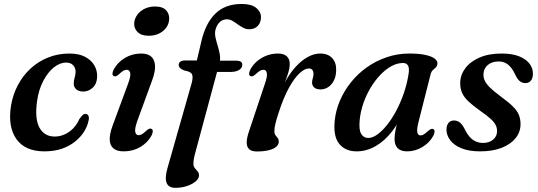

<svg xmlns="http://www.w3.org/2000/svg" viewBox="-20 -734 2650 945"><path d="M305 -426Q274.5 -426 244.8 -402Q215 -378 192.8 -335.5Q170.5 -293 162.5 -237Q150 -149 174.5 -105.2Q199 -61.5 250 -62Q274 -62 297 -72Q320 -82 339.2 -101.2Q358.5 -120.5 370.5 -148Q380 -161 386.5 -167.2Q393 -173.5 401.5 -173.5Q410.5 -173 415.2 -164.2Q420 -155.5 415.5 -139Q410.5 -113 394 -86.5Q377.5 -60 350.2 -37.8Q323 -15.5 285 -2.2Q247 11 198.5 11Q103.5 11 60.5 -49.8Q17.5 -110.5 34.5 -215.5Q43.5 -269 68 -315.2Q92.5 -361.5 130.2 -396.5Q168 -431.5 216.8 -451Q265.5 -470.5 322 -470.5Q368.5 -470.5 399 -454.2Q429.5 -438 444.5 -412Q459.5 -386 458 -355.5Q457 -321 436.2 -302.2Q415.5 -283.5 390.5 -283.5Q367 -283.5 354.8 -294.8Q342.5 -306 343 -323.5Q343 -337.5 347.2 -351.2Q351.5 -365 352 -380.5Q352 -400.5 339.8 -413.2Q327.5 -426 305 -426Z M655.5 -138Q642 -99.5 645.8 -84Q649.5 -68.5 662 -68.5Q670 -68.5 678.8 -73.5Q687.5 -78.5 700 -90.5Q709 -98.5 714.8 -100.5Q720.5 -102.5 726 -99.5Q732 -96.5 732 -88Q732 -79.5 725.5 -66.5Q706.5 -31.5 670.2 -10.2Q634 11 589 11Q555 11 537.8 -4Q520.5 -19 520 -47.2Q519.5 -75.5 534 -115L610 -321Q624.5 -359.5 620.8 -375Q617 -390.5 604 -390.5Q596 -390.5 587.2 -385.8Q578.5 -381 565.5 -368.5Q557 -361 551.2 -359Q545.5 -357 540 -359.5Q533.5 -362.5 533.5 -371.2Q533.5 -380 540 -392.5Q559 -427.5 595 -449Q631 -470.5 675 -470.5Q706.5 -470.5 723.8 -455.8Q741 -441 743 -412Q745 -383 729.5 -340.5ZM711.5 -558Q675.5 -558 657 -576.5Q638.5 -595 640.5 -621.5Q642.5 -643 655.8 -661.2Q669 -679.5 691.5 -690.8Q714 -702 743.5 -702Q781 -702 798 -683Q815 -664 812.5 -637.5Q811 -615 797.5 -597Q784 -579 762 -568.5Q740 -558 711.5 -558Z M1000 -380 1020 -435.5H1141Q1156 -435.5 1164.2 -431Q1172.5 -426.5 1172.5 -414.5Q1172.5 -405 1165.5 -397Q1158.5 -389 1146 -384.5Q1133.5 -380 1117 -380ZM859.5 -414Q859.5 -424 867.2 -430.2Q875 -436.5 890.5 -436.5H949L971 -530Q991.5 -619.5 1040 -667Q1088.5 -714.5 1169.5 -714.5Q1217.5 -714.5 1241 -695.2Q1264.5 -676 1264.5 -650Q1264.5 -623 1248.8 -606.5Q1233 -590 1207 -590Q1191 -590 1176.8 -597.5Q1162.5 -605 1149.5 -614.5Q1136.5 -624 1123.8 -631.5Q1111 -639 1097 -639Q1075 -639 1060.2 -624Q1045.5 -609 1040 -585Q1036.5 -568.5 1040.8 -548.8Q1045 -529 1051.8 -507.8Q1058.5 -486.5 1062 -465Q1065.5 -443.5 1060 -423.5L939.5 24Q935.5 38.5 933.8 50.2Q932 62 932 71.5Q932 85 939 93.5Q946 102 952.8 109.8Q959.5 117.5 959.5 129Q959.5 145 942.8 159Q926 173 899.5 181.8Q873 190.5 843.5 190.5Q810 190.5 800.2 166.5Q790.5 142.5 804 94.5L923.5 -325.5Q931.5 -355.5 924.8 -368.8Q918 -382 887 -387Q870.5 -394 865 -400.5Q859.5 -407 859.5 -414Z M1212.5 -359.5Q1206 -362.5 1206 -371.2Q1206 -380 1212.5 -392.5Q1225.5 -416 1246.2 -433.5Q1267 -451 1293.2 -460.8Q1319.5 -470.5 1348.5 -470.5Q1376.5 -470.5 1391.2 -457.2Q1406 -444 1406 -419Q1406 -398.5 1397.5 -371.8Q1389 -345 1377.8 -316Q1366.5 -287 1357.2 -260.2Q1348 -233.5 1346.5 -213L1338 -214.5Q1355 -275.5 1379.5 -323Q1404 -370.5 1433.5 -403.2Q1463 -436 1494.2 -453.2Q1525.5 -470.5 1555.5 -470.5Q1595 -470.5 1615.5 -447.5Q1636 -424.5 1634.5 -387.5Q1634 -358 1623 -337Q1612 -316 1595 -305Q1578 -294 1558 -294Q1536 -294 1526 -304Q1516 -314 1516 -327Q1516 -338.5 1519.5 -349Q1523 -359.5 1523 -370.5Q1523 -382.5 1517.5 -389.8Q1512 -397 1500 -397Q1479.5 -397 1454 -373.2Q1428.5 -349.5 1402.2 -302Q1376 -254.5 1352.5 -182.5Q1341 -147.5 1335.8 -126.5Q1330.5 -105.5 1330.5 -89Q1330.5 -75.5 1335.8 -68.5Q1341 -61.5 1346.5 -55Q1352 -48.5 1352 -36Q1352 -23 1339.8 -12Q1327.5 -1 1303.5 5.2Q1279.5 11.5 1244 11.5Q1218.5 11.5 1206.2 0.2Q1194 -11 1194.2 -33.5Q1194.5 -56 1206 -89L1283.5 -321Q1297 -359.5 1293.2 -375Q1289.5 -390.5 1276.5 -390.5Q1268.5 -390.5 1259.8 -385.8Q1251 -381 1238 -368.5Q1229.5 -361 1223.8 -359Q1218 -357 1212.5 -359.5Z M2041 -138Q2030.5 -98 2034 -82.8Q2037.5 -67.5 2049 -67.5Q2057.5 -67.5 2065.8 -72.5Q2074 -77.5 2087 -89.5Q2096 -97 2101.8 -99Q2107.5 -101 2112.5 -98.5Q2119 -95.5 2119 -86.8Q2119 -78 2112.5 -65.5Q2093.5 -30.5 2058 -9.8Q2022.5 11 1984 11Q1952.5 11 1937.2 -4.8Q1922 -20.5 1922 -50Q1922 -61.5 1923.8 -75.5Q1925.5 -89.5 1930 -109Q1934.5 -128.5 1942.5 -156.5Q1950.5 -184.5 1962.5 -224L1972.5 -203.5Q1947.5 -135.5 1910 -87.5Q1872.5 -39.5 1827.8 -14.2Q1783 11 1735.5 11Q1680 11 1649.8 -25.8Q1619.5 -62.5 1627.5 -140.5Q1632.5 -190.5 1653 -238.5Q1673.5 -286.5 1707 -328.5Q1740.5 -370.5 1785 -402.2Q1829.5 -434 1882.8 -452.2Q1936 -470.5 1995 -470.5Q2042 -470.5 2073.2 -463.8Q2104.5 -457 2119.5 -445.5Q2134.5 -434 2133 -420Q2131.5 -408 2124.8 -401.8Q2118 -395.5 2110.8 -389.2Q2103.5 -383 2100 -371ZM1750.5 -144.5Q1745.5 -95 1757.8 -75Q1770 -55 1792.5 -55Q1813.5 -55 1837.2 -72Q1861 -89 1885 -119Q1909 -149 1930.2 -188.8Q1951.5 -228.5 1967.5 -275Q1983.5 -321.5 1991 -370.5Q1995.5 -398.5 1988.2 -411.2Q1981 -424 1963.5 -424Q1934.5 -424 1905.8 -408Q1877 -392 1850.8 -364.2Q1824.5 -336.5 1803.2 -300.8Q1782 -265 1768.2 -225Q1754.5 -185 1750.5 -144.5Z M2357 -30.5Q2388 -30.5 2407.2 -46.8Q2426.5 -63 2426.5 -88.5Q2426.5 -104 2420 -117.8Q2413.5 -131.5 2396 -148Q2378.5 -164.5 2344.5 -188Q2307 -214.5 2285.2 -235.2Q2263.5 -256 2254.2 -277.2Q2245 -298.5 2245 -325.5Q2245.5 -365 2269.8 -397.8Q2294 -430.5 2339.5 -450.5Q2385 -470.5 2449.5 -470.5Q2500 -470.5 2534 -457.2Q2568 -444 2585.5 -421.5Q2603 -399 2603 -372Q2603 -349.5 2593 -337.2Q2583 -325 2565.5 -325Q2549.5 -325 2537.2 -335.5Q2525 -346 2513 -372.5Q2499 -401.5 2480 -416.5Q2461 -431.5 2434.5 -431.5Q2400.5 -431.5 2380 -413.5Q2359.5 -395.5 2359.5 -367Q2359.5 -351.5 2366 -337Q2372.5 -322.5 2390.2 -304.5Q2408 -286.5 2441.5 -261.5Q2481.5 -232.5 2503.5 -210.8Q2525.5 -189 2533.8 -168.5Q2542 -148 2542 -123Q2542 -84 2517.5 -53.8Q2493 -23.5 2448.5 -6.2Q2404 11 2343 11Q2288.5 11 2251.5 -4Q2214.5 -19 2196 -43.8Q2177.5 -68.5 2177.5 -95.5Q2177.5 -116.5 2187.2 -128.8Q2197 -141 2214 -141Q2232.5 -141 2245.5 -129.2Q2258.5 -117.5 2270.5 -92Q2288.5 -58 2309.8 -44.2Q2331 -30.5 2357 -30.5Z"/></svg>

Font: Fraunces Medium
Style: Italic
Weight: 500
Italic angle: -16°
Version: Version 1.000;[b76b70a41]